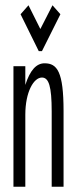

<svg xmlns="http://www.w3.org/2000/svg" viewBox="-20 -708 290 728"><path d="M88 -688 58 -654 127 -514H139L209 -654L179 -688L133 -598ZM31 0H76V-273C76 -360 108 -414 139 -414C165 -414 176 -381 176 -285V0H221V-287C221 -436 197 -468 149 -468C118 -468 94 -442 76 -386V-457H31Z"/></svg>

Font: Inconsolata UltraCondensed Thin
Style: Regular
Weight: 100
Width: 1
Monospace: yes
Designer: Raph Levien, Cyreal, Brenton Simpson
Foundry: Raph Levien, Cyreal, Google
Version: Version 3.100